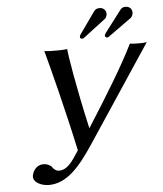

<svg xmlns="http://www.w3.org/2000/svg" viewBox="-58 -888 815 961"><g transform="rotate(-5 349.5 -408.0)"><path d="M376 -161 699 -648C686 -645 674 -645 663 -645C652 -645 625 -645 614 -648C565 -546 467 -387 375 -243C324 -470 301 -618 299 -648C281 -645 260 -645 243 -645C226 -645 200 -645 184 -648C206 -568 265 -340 308 -138C271 -81 247 -45 205 -45C191 -45 178 -56 173 -65C165 -77 145 -84 131 -84C99 -84 79 -61 73 -33C66 -1 107 22 149 22C239 22 305 -54 376 -161ZM640 -795C643 -811 636 -833 607 -833C596 -833 588 -829 582 -821L499 -712C496 -707 494 -704 493 -701C491 -693 498 -688 503 -688C506 -688 510 -689 512 -691L629 -775C634 -779 638 -786 640 -795ZM510 -800C515 -823 496 -838 480 -838C465 -838 457 -834 451 -826L373 -716C370 -712 368 -707 368 -705C366 -698 371 -693 378 -693C384 -693 389 -697 394 -701L499 -781C505 -785 508 -792 510 -800Z"/></g></svg>

Font: Libertinus Sans
Style: Italic
Weight: 400
Italic angle: -12°
Designer: Philipp H. Poll, Khaled Hosny
Foundry: Caleb Maclennan
Version: Version 7.050;RELEASE